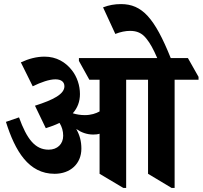

<svg xmlns="http://www.w3.org/2000/svg" viewBox="-20 -910 991 939"><path d="M247 -60C324 -60 378 -109 378 -183C378 -219 370 -249 353 -279C378 -262 405 -252 436 -252C447 -252 458 -253 467 -256V-60L583 9H597V-520H704V-60L819 9H834V-520H951V-534L899 -626H815C736 -823 674 -890 572 -890C540 -890 513 -885 484 -874L544 -744C569 -754 594 -759 616 -759C649 -759 674 -749 696 -721C714 -699 730 -670 749 -626H366V-612L417 -520H467V-365C449 -355 425 -347 395 -347C375 -347 355 -350 336 -356C359 -382 371 -413 371 -450C371 -492 357 -534 332 -566C301 -606 256 -633 198 -633C159 -633 121 -623 82 -605L140 -488C181 -508 221 -522 251 -522C280 -522 295 -509 295 -488C295 -450 242 -422 151 -393L204 -283C229 -291 251 -299 271 -309C283 -290 289 -269 289 -246C289 -206 261 -178 218 -178C151 -178 111 -231 73 -336L9 -314C54 -171 120 -60 247 -60Z"/></svg>

Font: Noto Serif Devanagari Condensed ExtraBold
Style: Regular
Weight: 800
Width: 3
Designer: Universal Thirst, Indian Type Foundry and the Monotype Design Team
Foundry: Monotype Imaging Inc.
Version: Version 2.004